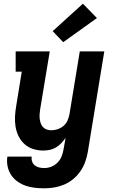

<svg xmlns="http://www.w3.org/2000/svg" viewBox="-20 -809 640 1042"><path d="M220 213Q194 213 168 210Q142 207 118 198.5Q94 190 73.5 175Q53 160 39.5 139Q26 118 21 92.5Q16 67 20 41H152Q150 55 154.5 68Q159 81 169.5 89Q180 97 193 100Q206 103 220 103Q240 103 259 95.5Q278 88 292.5 73Q307 58 314.5 39Q322 20 325 1L336 -61Q325 -45 312 -31.5Q299 -18 283 -8.5Q267 1 249.5 4.5Q232 8 214 8Q186 8 159.5 -0.5Q133 -9 113 -27Q93 -45 81 -69.5Q69 -94 64.5 -121Q60 -148 61.5 -177Q63 -206 68 -234L98 -420H65V-530H250L198 -216Q196 -203 195 -190Q194 -177 195.5 -164.5Q197 -152 201 -140Q205 -128 213.5 -119Q222 -110 234 -106Q246 -102 259 -102Q276 -102 293.5 -108Q311 -114 325 -126Q339 -138 346.5 -155Q354 -172 357 -189L413 -530H546L456 19Q451 46 441.5 72Q432 98 415.5 121.5Q399 145 376.5 163.5Q354 182 327.5 193Q301 204 274 208.5Q247 213 220 213ZM323 -580 266 -640 430 -789 506 -711Z"/></svg>

Font: Iosevka Curly Slab XBdEx
Style: Italic
Weight: 800
Width: 7
Italic angle: -9°
Monospace: yes
Designer: Belleve Invis
Foundry: Belleve Invis
Version: Version 11.1.0; ttfautohint (v1.8.3)